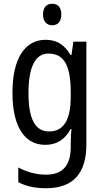

<svg xmlns="http://www.w3.org/2000/svg" viewBox="-20 -758 548 1018"><path d="M257 -738C227 -738 208 -719 208 -681C208 -644 228 -624 257 -624C287 -624 305 -644 305 -681C305 -719 287 -738 257 -738ZM222 -547C112 -547 46 -448 46 -266C46 -87 110 10 220 10C280 10 323 -17 355 -74H359C356 -48 355 -15 355 5V22C355 123 309 168 224 168C173 168 124 155 77 130V208C119 230 166 240 224 240C372 240 438 157 438 7V-537H369L359 -466H354C322 -522 279 -547 222 -547ZM237 -474C319 -474 355 -412 355 -269V-245C355 -121 317 -61 240 -61C167 -61 131 -126 131 -265C131 -401 166 -474 237 -474Z"/></svg>

Font: Noto Sans Condensed
Style: Regular
Weight: 400
Width: 3
Designer: Monotype Design Team
Foundry: Monotype Imaging Inc.
Version: Version 2.013